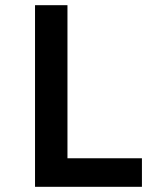

<svg xmlns="http://www.w3.org/2000/svg" viewBox="-20 -720 640 740"><path d="M115 0H527V-110H240V-700H115Z"/></svg>

Font: CommitMono
Style: Bold
Weight: 700
Monospace: yes
Designer: Eigil Nikolajsen
Foundry: Eigil Nikolajsen
Version: Version 1.143